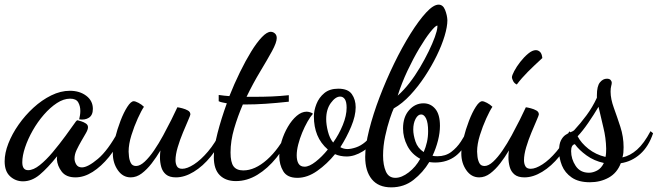

<svg xmlns="http://www.w3.org/2000/svg" viewBox="-46 -734 2833 827"><path d="M53 47Q21 47 -2.5 25.5Q-26 4 -26 -39Q-26 -75 -10 -116Q6 -157 34 -197Q62 -237 98 -270Q134 -303 174.5 -323Q215 -343 255 -343Q297 -343 325.5 -321.5Q354 -300 354 -265Q354 -238 337 -227Q320 -216 295 -220Q297 -228 298.5 -237.5Q300 -247 300 -256Q300 -277 291 -293Q282 -309 256 -309Q228 -309 199 -290Q170 -271 143 -240Q116 -209 95 -172Q74 -135 62 -99Q50 -63 50 -35Q50 -1 75 -1Q98 -1 125.5 -23Q153 -45 181.5 -79Q210 -113 236 -148.5Q262 -184 281 -211Q285 -216 288 -216Q293 -215 304 -211.5Q315 -208 324 -202Q333 -196 333 -186Q333 -176 324 -160.5Q315 -145 304 -126Q293 -107 284 -88Q275 -69 275 -51Q275 -38 282.5 -25.5Q290 -13 307 -13Q332 -13 375.5 -49.5Q419 -86 464 -169L480 -153Q457 -99 423.5 -58Q390 -17 353 6.5Q316 30 279 30Q239 30 220 5.5Q201 -19 199 -48Q199 -51 199.5 -54.5Q200 -58 200 -61Q159 -10 125 18.5Q91 47 53 47Z M517 30Q483 30 461.5 -1Q440 -32 440 -73Q440 -101 449.5 -139Q459 -177 473 -213.5Q487 -250 502.5 -274Q518 -298 530 -298Q537 -298 550.5 -291Q564 -284 574 -274Q563 -258 547.5 -224Q532 -190 520 -151.5Q508 -113 508 -81Q508 -76 509.5 -60.5Q511 -45 517.5 -32Q524 -19 540 -19Q557 -19 577 -37.5Q597 -56 617.5 -86Q638 -116 657 -151Q676 -186 692 -218Q708 -250 718 -272Q726 -271 739.5 -267.5Q753 -264 763.5 -258Q774 -252 774 -241Q774 -238 764.5 -216Q755 -194 742 -163Q729 -132 719.5 -100Q710 -68 710 -44Q710 -29 716 -18Q722 -7 739 -7Q760 -7 789.5 -26Q819 -45 850 -81.5Q881 -118 905 -168L919 -157Q897 -103 862.5 -60.5Q828 -18 788.5 6Q749 30 712 30Q684 30 669 17.5Q654 5 648.5 -15Q643 -35 643 -56Q643 -63 643.5 -71Q644 -79 645 -86Q628 -57 607.5 -30.5Q587 -4 564.5 13Q542 30 517 30Z M970 46Q926 46 900.5 20.5Q875 -5 875 -57Q875 -99 891 -161Q907 -223 931 -289Q923 -291 913.5 -292.5Q904 -294 896 -298V-325Q909 -323 919.5 -322Q930 -321 942 -320Q963 -373 987.5 -423Q1012 -473 1036 -512Q1060 -551 1082 -574Q1104 -597 1120 -597Q1130 -597 1138 -590Q1146 -583 1146 -570Q1146 -551 1125.5 -513.5Q1105 -476 1074.5 -425.5Q1044 -375 1016 -317Q1024 -317 1032.5 -317Q1041 -317 1049 -317Q1089 -317 1125 -318.5Q1161 -320 1198 -324V-296Q1143 -290 1097.5 -287Q1052 -284 1013 -284Q1010 -284 1006.5 -284Q1003 -284 1000 -284Q978 -233 962.5 -180Q947 -127 947 -77Q947 -35 960 -17.5Q973 0 1002 0Q1052 0 1104 -46Q1156 -92 1194 -170L1208 -160Q1183 -102 1145 -55Q1107 -8 1062.5 19Q1018 46 970 46Z M1235 32Q1191 32 1174 3.5Q1157 -25 1157 -61Q1157 -93 1167 -126Q1177 -159 1194 -188Q1211 -217 1232 -235Q1253 -253 1275 -253Q1281 -253 1289.5 -250.5Q1298 -248 1302 -244Q1291 -232 1278.5 -210Q1266 -188 1255.5 -162.5Q1245 -137 1238.5 -111.5Q1232 -86 1232 -65Q1232 -42 1240 -29Q1248 -16 1266 -16Q1286 -16 1313.5 -37.5Q1341 -59 1366 -90Q1335 -117 1320.5 -152.5Q1306 -188 1306 -233Q1306 -258 1317 -286Q1328 -314 1351 -333Q1374 -352 1411 -352Q1453 -352 1469.5 -328.5Q1486 -305 1486 -272Q1486 -235 1466.5 -188.5Q1447 -142 1420 -100Q1434 -92 1451 -92Q1466 -92 1487 -99Q1508 -106 1527.5 -122.5Q1547 -139 1559 -166L1575 -154Q1554 -105 1517.5 -82.5Q1481 -60 1447 -60Q1434 -60 1421 -62.5Q1408 -65 1397 -70Q1363 -28 1320.5 2Q1278 32 1235 32ZM1389 -120Q1414 -155 1430.5 -195.5Q1447 -236 1447 -270Q1447 -295 1439.5 -306.5Q1432 -318 1419 -318Q1399 -318 1379 -290.5Q1359 -263 1359 -221Q1359 -197 1366.5 -167.5Q1374 -138 1389 -120Z M1639 73Q1584 73 1555.5 38Q1527 3 1527 -58Q1527 -107 1544 -174.5Q1561 -242 1589 -315.5Q1617 -389 1651.5 -460Q1686 -531 1722 -588.5Q1758 -646 1789.5 -680Q1821 -714 1843 -714Q1862 -714 1871 -691.5Q1880 -669 1881 -647Q1881 -619 1869 -579Q1857 -539 1835 -494Q1813 -449 1784 -405Q1755 -361 1721 -324.5Q1687 -288 1650 -267Q1644 -255 1633 -222Q1622 -189 1613 -147Q1604 -105 1604 -64Q1604 -23 1616 4.5Q1628 32 1657 32Q1684 32 1714.5 8.5Q1745 -15 1764 -50Q1727 -70 1708.5 -106Q1690 -142 1690 -181Q1690 -230 1716 -259.5Q1742 -289 1778 -289Q1809 -289 1829 -265Q1849 -241 1849 -192Q1849 -162 1840.5 -128.5Q1832 -95 1817 -63Q1822 -62 1826.5 -61.5Q1831 -61 1838 -61Q1873 -61 1897.5 -79.5Q1922 -98 1939 -124Q1956 -150 1966 -171L1980 -153Q1954 -91 1917 -62.5Q1880 -34 1828 -34Q1822 -34 1815.5 -34.5Q1809 -35 1803 -36Q1776 9 1735 41Q1694 73 1639 73ZM1779 -79Q1788 -100 1793 -122Q1798 -144 1798 -169Q1798 -205 1789.5 -223Q1781 -241 1768 -241Q1754 -241 1744 -222Q1734 -203 1734 -176Q1734 -153 1743.5 -124.5Q1753 -96 1779 -79ZM1667 -322Q1693 -345 1717.5 -376.5Q1742 -408 1763 -443.5Q1784 -479 1800.5 -513Q1817 -547 1827 -574.5Q1837 -602 1838 -618Q1838 -621 1838 -622.5Q1838 -624 1837 -624Q1828 -622 1807 -595.5Q1786 -569 1760 -525.5Q1734 -482 1709 -429Q1684 -376 1667 -322Z M2018 30Q1984 30 1962.5 -1Q1941 -32 1941 -73Q1941 -101 1950.5 -139Q1960 -177 1974 -213.5Q1988 -250 2003.5 -274Q2019 -298 2031 -298Q2038 -298 2051.5 -291Q2065 -284 2075 -274Q2064 -258 2048.5 -224Q2033 -190 2021 -151.5Q2009 -113 2009 -81Q2009 -76 2010.5 -60.5Q2012 -45 2018.5 -32Q2025 -19 2041 -19Q2058 -19 2078 -37.5Q2098 -56 2118.5 -86Q2139 -116 2158 -151Q2177 -186 2193 -218Q2209 -250 2219 -272Q2227 -271 2240.5 -267.5Q2254 -264 2264.5 -258Q2275 -252 2275 -241Q2275 -238 2265.5 -216Q2256 -194 2243 -163Q2230 -132 2220.5 -100Q2211 -68 2211 -44Q2211 -29 2217 -18Q2223 -7 2240 -7Q2261 -7 2290.5 -26Q2320 -45 2351 -81.5Q2382 -118 2406 -168L2420 -157Q2398 -103 2363.5 -60.5Q2329 -18 2289.5 6Q2250 30 2213 30Q2185 30 2170 17.5Q2155 5 2149.5 -15Q2144 -35 2144 -56Q2144 -63 2144.5 -71Q2145 -79 2146 -86Q2129 -57 2108.5 -30.5Q2088 -4 2065.5 13Q2043 30 2018 30ZM2180 -370Q2169 -375 2164 -385.5Q2159 -396 2159 -401Q2159 -409 2169 -428Q2179 -447 2195 -467.5Q2211 -488 2229 -503Q2247 -518 2262 -518Q2272 -518 2280 -510.5Q2288 -503 2290 -484Q2254 -451 2227.5 -424.5Q2201 -398 2180 -370Z M2495 51Q2446 51 2416.5 30.5Q2387 10 2374.5 -21Q2362 -52 2362 -84Q2362 -113 2370 -129Q2378 -145 2390 -153Q2402 -161 2412.5 -165Q2423 -169 2427 -173Q2454 -202 2480 -237Q2506 -272 2525 -313V-324Q2525 -363 2538 -379Q2551 -395 2568 -395Q2579 -395 2584 -389.5Q2589 -384 2589 -377Q2589 -372 2586.5 -363Q2584 -354 2584 -339Q2584 -308 2598 -269.5Q2612 -231 2626 -188Q2640 -145 2640 -100Q2640 -87 2639 -76.5Q2638 -66 2635 -56Q2668 -63 2698 -89.5Q2728 -116 2756 -169L2767 -160Q2748 -103 2711.5 -70.5Q2675 -38 2628 -31Q2612 11 2576 31Q2540 51 2495 51ZM2491 10Q2508 10 2526 0.5Q2544 -9 2555 -32Q2513 -41 2480.5 -64.5Q2448 -88 2430 -113Q2414 -110 2414 -83Q2414 -49 2433.5 -19.5Q2453 10 2491 10ZM2562 -58Q2564 -66 2564.5 -76Q2565 -86 2565 -94Q2564 -140 2553 -184.5Q2542 -229 2532 -274Q2512 -240 2487.5 -204.5Q2463 -169 2442 -147Q2457 -118 2488.5 -93Q2520 -68 2562 -58Z"/></svg>

Font: Dancing Script SemiBold
Style: Regular
Weight: 600
Designer: Pablo Impallari
Foundry: Pablo Impallari
Version: Version 2.001